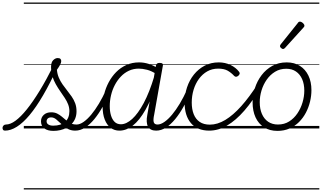

<svg xmlns="http://www.w3.org/2000/svg" viewBox="-187 -1009 2528 1508"><path d="M-148 17Q-159 17 -163.5 9.5Q-168 2 -167 -7Q-166 -16 -159 -23.5Q-152 -31 -140 -31Q-106 -31 -65 -61Q-24 -91 23.5 -150Q71 -209 124 -295.5Q177 -382 234 -496L265 -482Q207 -356 152 -261.5Q97 -167 45.5 -105.5Q-6 -44 -54.5 -13.5Q-103 17 -148 17ZM233 19Q187 19 161 -0.5Q135 -20 135 -56Q135 -87 157 -107Q179 -127 215 -127Q242 -127 262 -117Q282 -107 298.5 -93Q315 -79 332 -65Q349 -51 368 -41Q387 -31 413 -31Q424 -31 429 -23.5Q434 -16 433 -7Q432 2 424.5 9.5Q417 17 403 17Q368 17 342 1Q316 -15 295 -35Q274 -55 255 -71Q236 -87 215 -87Q197 -87 188 -78Q179 -69 179 -56Q179 -40 193 -31Q207 -22 231 -22Q261 -22 284.5 -29.5Q308 -37 324.5 -51.5Q341 -66 349.5 -87.5Q358 -109 358 -136Q358 -164 348 -189.5Q338 -215 321.5 -240Q305 -265 286.5 -291.5Q268 -318 251.5 -347Q235 -376 224.5 -409.5Q214 -443 214 -483Q214 -520 231 -536.5Q248 -553 266 -553Q281 -553 287.5 -546.5Q294 -540 294 -529Q294 -517 285 -500Q276 -483 260 -461Q263 -427 275 -399Q287 -371 304.5 -346Q322 -321 340.5 -298Q359 -275 376 -250.5Q393 -226 403.5 -198Q414 -170 414 -135Q414 -104 404 -79Q394 -54 376 -36Q358 -18 335.5 -5.5Q313 7 286.5 13Q260 19 233 19ZM0 469H550V479H0ZM0 -20H550V0H0ZM0 -505H550V-500H0ZM0 -989H550V-979H0Z M404 17Q393 17 388 9.5Q383 2 384 -7Q385 -16 392.5 -23.5Q400 -31 415 -31Q440 -31 469.5 -51.5Q499 -72 529.5 -108.5Q560 -145 590 -195Q620 -245 647 -305Q652 -314 660 -314Q668 -314 674.5 -308Q681 -302 677 -292Q651 -228 620 -172Q589 -116 554 -73.5Q519 -31 481.5 -7Q444 17 404 17ZM550 469V479ZM550 -20V0ZM550 -505V-500ZM550 -989V-979Z M751 17Q711 17 681.5 -5.5Q652 -28 635.5 -70.5Q619 -113 619 -172Q619 -220 631 -269Q643 -318 667 -363Q691 -408 725.5 -443Q760 -478 805.5 -498.5Q851 -519 906 -519Q944 -519 981.5 -507Q1019 -495 1054 -472L1046 -424Q1004 -452 968 -461Q932 -470 903 -470Q861 -470 825.5 -453.5Q790 -437 762 -407.5Q734 -378 714.5 -340.5Q695 -303 685 -260.5Q675 -218 675 -175Q675 -135 684.5 -103Q694 -71 713 -52Q732 -33 763 -33Q805 -33 851 -74.5Q897 -116 942 -200Q987 -284 1025 -411L1045 -360Q1003 -230 955.5 -146.5Q908 -63 856.5 -23Q805 17 751 17ZM1040 17Q1016 17 1000 9Q984 1 975.5 -14.5Q967 -30 965.5 -53.5Q964 -77 970 -107L1038 -495Q1041 -506 1047.5 -510.5Q1054 -515 1067 -515Q1083 -515 1089 -509Q1095 -503 1092 -492L1024 -109Q1015 -68 1020.5 -49.5Q1026 -31 1050 -31Q1060 -31 1064.5 -23.5Q1069 -16 1068 -7Q1067 2 1060 9.5Q1053 17 1040 17ZM550 469H1185V479H550ZM550 -20H1185V0H550ZM550 -505H1185V-500H550ZM550 -989H1185V-979H550Z M1039 17Q1028 17 1023 9.5Q1018 2 1019 -7Q1020 -16 1027.5 -23.5Q1035 -31 1050 -31Q1075 -31 1104.5 -51.5Q1134 -72 1164.5 -108.5Q1195 -145 1225 -195Q1255 -245 1282 -305Q1287 -314 1295 -314Q1303 -314 1309.5 -308Q1316 -302 1312 -292Q1286 -228 1255 -172Q1224 -116 1189 -73.5Q1154 -31 1116.5 -7Q1079 17 1039 17ZM1185 469V479ZM1185 -20V0ZM1185 -505V-500ZM1185 -989V-979Z M1457 17Q1363 17 1313 -41.5Q1263 -100 1263 -203Q1263 -266 1282 -323Q1301 -380 1336.5 -424Q1372 -468 1421 -493.5Q1470 -519 1531 -519Q1582 -519 1624 -498.5Q1666 -478 1691 -445Q1697 -437 1695.5 -430Q1694 -423 1685 -414Q1675 -406 1667 -406Q1659 -406 1652 -413Q1629 -438 1601 -454Q1573 -470 1526 -470Q1479 -470 1441 -448.5Q1403 -427 1375.5 -389.5Q1348 -352 1333.5 -304Q1319 -256 1319 -203Q1319 -151 1334.5 -112Q1350 -73 1381.5 -51.5Q1413 -30 1462 -30Q1473 -30 1477.5 -23Q1482 -16 1481.5 -6.5Q1481 3 1474.5 10Q1468 17 1457 17ZM1185 469H1720V479H1185ZM1185 -20H1720V0H1185ZM1185 -505H1720V-500H1185ZM1185 -989H1720V-979H1185Z M1456 17Q1447 17 1443 10Q1439 3 1439.5 -6.5Q1440 -16 1445.5 -23Q1451 -30 1461 -30Q1521 -30 1582.5 -67Q1644 -104 1708 -175.5Q1772 -247 1837 -349Q1842 -357 1850.5 -355Q1859 -353 1864.5 -346Q1870 -339 1865 -330Q1800 -218 1732.5 -140.5Q1665 -63 1596.5 -23Q1528 17 1456 17ZM1720 469V479ZM1720 -20V0ZM1720 -505V-500ZM1720 -989V-979Z M1992 19Q1931 19 1887 -9Q1843 -37 1820 -87.5Q1797 -138 1797 -204Q1797 -261 1815 -317Q1833 -373 1867.5 -418.5Q1902 -464 1951.5 -491.5Q2001 -519 2065 -519Q2125 -519 2168.5 -491.5Q2212 -464 2235.5 -415Q2259 -366 2259 -301Q2259 -256 2248 -210.5Q2237 -165 2215.5 -124Q2194 -83 2162 -51Q2130 -19 2087.5 0Q2045 19 1992 19ZM1996 -31Q2046 -31 2084 -55Q2122 -79 2148.5 -118Q2175 -157 2189 -204Q2203 -251 2203 -297Q2203 -349 2186 -387.5Q2169 -426 2137.5 -447.5Q2106 -469 2061 -469Q2012 -469 1973.5 -445.5Q1935 -422 1908 -383.5Q1881 -345 1867 -298.5Q1853 -252 1853 -206Q1853 -154 1870 -114.5Q1887 -75 1919 -53Q1951 -31 1996 -31ZM1720 469H2321V479H1720ZM1720 -20H2321V0H1720ZM1720 -505H2321V-500H1720ZM1720 -989H2321V-979H1720Z M2036 -624Q2030 -624 2021 -631.5Q2012 -639 2012 -646Q2012 -650 2013.5 -653.5Q2015 -657 2018 -661L2151 -827Q2155 -834 2159.5 -836.5Q2164 -839 2169 -839Q2176 -839 2184 -834Q2192 -829 2198 -821.5Q2204 -814 2204 -808Q2204 -803 2202.5 -800Q2201 -797 2196 -792L2052 -633Q2044 -624 2036 -624Z"/></svg>

Font: Playwrite DE VA Guides
Style: Regular
Weight: 400
Designer: Veronika Burian, José Scaglione
Foundry: TypeTogether
Version: Version 1.003